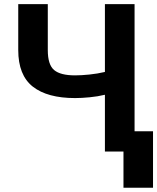

<svg xmlns="http://www.w3.org/2000/svg" viewBox="-20 -731 758 926"><path d="M718 174.5H575.5V0H486V-274Q451.5 -265.5 412.2 -261.8Q373 -258 342 -258Q208.5 -258 138.2 -313.2Q68 -368.5 68 -489.5V-711H210.5V-489.5Q210.5 -419 241 -393.2Q271.5 -367.5 342 -367.5Q372 -367.5 411.2 -371.5Q450.5 -375.5 486 -384V-711H629V-98H718Z"/></svg>

Font: Roberto Sans
Style: Bold
Weight: 700
Designer: Google (font) & Cristiano Sobral (main changes)
Version: Version 1.000;October 12, 2021;FontCreator 14.0.0.2814 64-bi